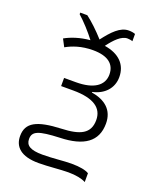

<svg xmlns="http://www.w3.org/2000/svg" viewBox="-153 -751 836 1019"><g transform="rotate(20 265.0 -241.5)"><path d="M451 177V127C433 116 401 109 352 109C307 109 250 117 190 117C121 117 95 99 95 63C95 19 127 6 247 1C380 -3 451 -51 451 -153C451 -230 401 -270 324 -283V-286C389 -300 433 -345 433 -409C433 -479 388 -526 304 -539C336 -582 370 -617 404 -617C413 -617 426 -615 433 -612V-653C423 -657 410 -659 396 -659C348 -659 308 -616 266 -561C231 -600 194 -635 161 -660H121V-651C153 -623 194 -578 222 -541C165 -536 118 -520 82 -500L104 -458C140 -478 188 -496 254 -496C337 -496 379 -463 379 -404C379 -342 326 -305 226 -305H159V-259H227C346 -259 396 -219 396 -153C396 -76 342 -51 238 -47C101 -41 45 -12 45 64C45 124 85 166 186 166C241 166 307 158 352 158C394 158 430 165 451 177Z"/></g></svg>

Font: Noto Sans Mono Condensed Light
Style: Regular
Weight: 300
Width: 3
Designer: Monotype Design Team
Foundry: Monotype Imaging Inc.
Version: Version 2.014